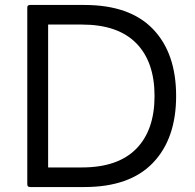

<svg xmlns="http://www.w3.org/2000/svg" viewBox="-20 -754 788 774"><path d="M101 0Q90 0 90 -11V-724Q90 -734 101 -734H320Q503 -734 596.5 -637Q690 -540 690 -367Q690 -195 596.5 -97.5Q503 0 320 0ZM174 -655V-79H310Q455 -79 529 -154Q603 -229 603 -367Q603 -505 529 -580Q455 -655 310 -655Z"/></svg>

Font: LINE Seed Sans TH
Style: Regular
Weight: 400
Designer: Dalton Maag Ltd | Thai characters by Cadson Demak Co.,Ltd.
Foundry: Dalton Maag Ltd
Version: Version 1.002